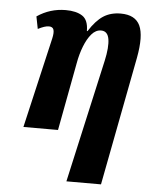

<svg xmlns="http://www.w3.org/2000/svg" viewBox="-54 -594 686 868"><g transform="rotate(5 288.5 -160.5)"><path d="M280 228 405 -330Q419 -393 413 -429Q407 -465 377 -465Q353 -465 334 -443Q315 -421 301 -385Q287 -349 280 -309L222 0H65L160 -410Q166 -436 162 -449.5Q158 -463 140 -463Q122 -463 91 -447L80 -503Q139 -543 210 -543Q258 -543 285.5 -525Q313 -507 313 -457H316Q347 -506 380 -527.5Q413 -549 459 -549Q525 -549 546.5 -503Q568 -457 549 -356L437 228Z"/></g></svg>

Font: Noto Serif ExtraCondensed ExtraBold
Style: Italic
Weight: 800
Width: 2
Italic angle: -12°
Designer: Monotype Design Team
Foundry: Monotype Imaging Inc.
Version: Version 2.013